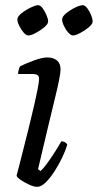

<svg xmlns="http://www.w3.org/2000/svg" viewBox="-20 -722 378 742"><path d="M124 0Q111 0 93.5 -8Q76 -16 61 -26Q46 -36 44 -43Q47 -53 54 -81Q61 -109 71 -148Q81 -187 91.5 -229.5Q102 -272 111 -311Q120 -350 125.5 -378.5Q131 -407 131 -417Q131 -427 125.5 -431.5Q120 -436 104 -436H50Q50 -444 52.5 -453Q55 -462 58 -466Q80 -477 111.5 -488.5Q143 -500 163 -500Q186 -500 200 -488.5Q214 -477 214 -453Q214 -430 191.5 -338.5Q169 -247 127 -68L137 -61Q147 -70 162 -90.5Q177 -111 192 -134.5Q207 -158 217 -176Q225 -176 231.5 -172Q238 -168 240 -163Q234 -142 221 -114.5Q208 -87 191 -60.5Q174 -34 156.5 -17Q139 0 124 0ZM262 -585Q254 -585 244 -596Q234 -607 227 -622Q220 -637 220 -647Q220 -658 236 -671Q252 -684 271 -693Q290 -702 300 -702Q308 -702 317 -690.5Q326 -679 332 -664Q338 -649 338 -639Q338 -629 323 -616.5Q308 -604 290 -594.5Q272 -585 262 -585ZM89 -585Q81 -585 71.5 -596Q62 -607 54.5 -622Q47 -637 47 -647Q47 -658 63.5 -671Q80 -684 99 -693Q118 -702 127 -702Q136 -702 144.5 -690.5Q153 -679 159.5 -664Q166 -649 166 -639Q166 -629 151 -616.5Q136 -604 118 -594.5Q100 -585 89 -585Z"/></svg>

Font: Texturina 72pt 72pt Regular
Style: Italic
Weight: 400
Italic angle: -11°
Designer: Guillermo Torres Carreño
Foundry: Omnibus-Type
Version: Version 1.002; ttfautohint (v1.8.3)